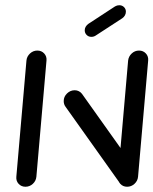

<svg xmlns="http://www.w3.org/2000/svg" viewBox="-20 -711 584 731"><path d="M77 0Q61.1 0 50.9 -11.1Q40.7 -22.2 42.2 -38.1L80.7 -480.4Q82.2 -496.3 94.3 -507.4Q106.3 -518.5 122.2 -518.5Q138.1 -518.5 148.3 -507.4Q158.5 -496.3 157 -480.4L118.5 -38.1Q117 -22.2 105 -11.1Q93 0 77 0ZM222.6 -326.3Q222.6 -343 235.2 -355.2Q247.8 -367.4 264.4 -367.4Q273 -367.4 280.2 -363.7Q287.4 -360 292.2 -353.7L501.1 -60L438.5 -10.7L229.6 -304.4Q222.6 -313.7 222.6 -326.3ZM464.1 0Q448.1 0 438 -11.1Q427.8 -22.2 429.3 -38.1L467.8 -480.4Q469.6 -496.3 481.5 -507.4Q493.3 -518.5 509.3 -518.5Q525.2 -518.5 535.4 -507.4Q545.6 -496.3 544.1 -480.4L505.6 -38.1Q504.1 -22.2 492 -11.1Q480 0 464.1 0ZM327.8 -570.7Q317 -570.7 309.8 -578Q302.6 -585.2 302.6 -595.9Q302.6 -603.3 306.5 -609.6Q310.4 -615.9 316.7 -620.4L418.1 -686.7Q425.6 -691.1 434.1 -691.1Q444.8 -691.1 452 -684.1Q459.3 -677 459.3 -666.7Q459.3 -658.9 455.6 -652.4Q451.9 -645.9 445.6 -641.5L343.7 -575.2Q336.7 -570.7 327.8 -570.7Z"/></svg>

Font: 26F Galaxy Sans
Style: Bold Italic
Weight: 700
Italic angle: -5°
Designer: C₂₉H₂₅N₃O₅
Version: Version 1.200